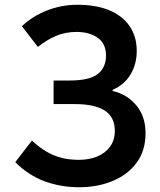

<svg xmlns="http://www.w3.org/2000/svg" viewBox="-20 -772 672 806"><path d="M312 14Q236 14 168.5 -10.5Q101 -35 44 -91L114 -182Q145 -153 176 -135Q207 -117 240 -109Q273 -101 311 -101Q354 -101 388 -115Q422 -129 442 -156.5Q462 -184 462 -222Q462 -281 419.5 -308Q377 -335 296 -335H205V-434H273Q355 -434 390 -461Q425 -488 425 -539Q425 -589 390 -613.5Q355 -638 301 -638Q254 -638 214.5 -621Q175 -604 139 -575L72 -662Q116 -704 177 -728Q238 -752 305 -752Q383 -752 438.5 -729Q494 -706 524 -662.5Q554 -619 554 -558Q554 -503 528 -459.5Q502 -416 453 -395V-390Q512 -377 551.5 -330.5Q591 -284 591 -213Q591 -140 554 -89.5Q517 -39 453.5 -12.5Q390 14 312 14Z"/></svg>

Font: Noto Sans TC SemiBold
Style: Regular
Weight: 600
Designer: Ryoko NISHIZUKA  (kana, bopomofo & ideographs); Paul D. Hunt (Latin, Greek & Cyrillic); Sandoll Communications , Soo-you
Foundry: Adobe
Version: Version 2.004-H2;hotconv 1.0.118;makeotfexe 2.5.65603